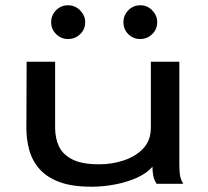

<svg xmlns="http://www.w3.org/2000/svg" viewBox="-20 -697 790 728"><path d="M327 11Q253 11 205 -7Q157 -25 129.5 -56.5Q102 -88 91 -128Q80 -168 80 -211L81 -463H189V-213Q189 -173 203.5 -142Q218 -111 254.5 -92.5Q291 -74 356 -74Q405 -74 450 -89Q495 -104 523.5 -134.5Q552 -165 552 -213V-463H660V-72Q660 -53 662 -35.5Q664 -18 675 0H574Q564 -15 561 -31.5Q558 -48 558 -65Q537 -40 499 -23Q461 -6 415.5 2.5Q370 11 327 11ZM238 -549Q212 -549 193 -567.5Q174 -586 174 -613Q174 -639 192.5 -658Q211 -677 238 -677Q265 -677 284 -657.5Q303 -638 303 -613Q303 -586 284 -567.5Q265 -549 238 -549ZM512 -549Q485 -549 466.5 -567.5Q448 -586 448 -613Q448 -639 466.5 -658Q485 -677 512 -677Q539 -677 557.5 -657.5Q576 -638 576 -613Q576 -586 557 -567.5Q538 -549 512 -549Z"/></svg>

Font: Inconsolata ExtraExpanded SemiBold
Style: Regular
Weight: 600
Width: 8
Monospace: yes
Designer: Raph Levien, Cyreal, Brenton Simpson
Foundry: Raph Levien, Cyreal, Google
Version: Version 3.001; ttfautohint (v1.8.2.53-6de2)